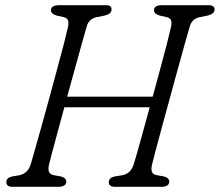

<svg xmlns="http://www.w3.org/2000/svg" viewBox="-20 -720 847 740"><path d="M169 -86Q164.5 -66.5 169 -57.2Q173.5 -48 186.5 -45L214.5 -40Q235.5 -34.5 235.5 -19.5Q235.5 -10 227 -5Q218.5 0 207 0H28Q4.5 0 4.5 -18Q3.5 -35 27.5 -40L53.5 -44.5Q87.5 -51 98.5 -87Q102.5 -101 113.5 -139.2Q124.5 -177.5 139.2 -230.2Q154 -283 169.8 -341.2Q185.5 -399.5 200.5 -454.5Q215.5 -509.5 226.5 -552.2Q237.5 -595 242 -615.5Q245.5 -631.5 242.2 -641.2Q239 -651 223.5 -654.5L198.5 -660Q176.5 -666 176.5 -681Q177 -700 209 -700H387.5Q400.5 -700 405.2 -695.8Q410 -691.5 410 -683.5Q410 -666.5 383.5 -660L353 -654Q323 -648 314.5 -619Q308 -597.5 296.2 -555Q284.5 -512.5 269.5 -458.2Q254.5 -404 239 -347.5H568.5Q584 -404 598.5 -457.8Q613 -511.5 623.8 -553.2Q634.5 -595 639 -615.5Q642.5 -631.5 639.2 -641.2Q636 -651 620.5 -654.5L595.5 -660Q573.5 -666 573.5 -681Q574 -700 604 -700H784.5Q807 -700 807 -683Q806.5 -666.5 780.5 -660L750 -654Q720 -647.5 711.5 -618.5Q705 -596.5 692.5 -552Q680 -507.5 664.5 -451Q649 -394.5 632.8 -335.2Q616.5 -276 602.2 -223.2Q588 -170.5 578.2 -133.5Q568.5 -96.5 566 -86Q561.5 -66.5 566 -57Q570.5 -47.5 583.5 -45L611.5 -40Q632.5 -34.5 632.5 -19.5Q632.5 -10 624 -5Q615.5 0 604 0H423Q399.5 0 399.5 -17.5Q399 -35 422.5 -40L450.5 -44.5Q484.5 -50.5 495.5 -87Q499.5 -99.5 508.8 -132Q518 -164.5 530.5 -210Q543 -255.5 557 -306.5H228Q213.5 -253.5 201 -207Q188.5 -160.5 179.8 -128.2Q171 -96 169 -86Z"/></svg>

Font: Fraunces 72pt S100 Light
Style: Italic
Weight: 300
Italic angle: -16°
Version: Version 1.000; ttfautohint (v1.8.3)